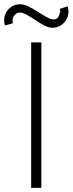

<svg xmlns="http://www.w3.org/2000/svg" viewBox="-75 -904 350 924"><path d="M75 0V-700H124V0ZM177.5 -770.5Q159 -770.5 137.2 -782Q115.5 -793.5 93.8 -808.2Q72 -823 52.2 -833.8Q32.5 -844.5 17.5 -843.5Q2 -842 -8 -827Q-18 -812 -13 -792L-51 -781.5Q-59 -806 -51.5 -829.5Q-44 -853 -24.8 -868.2Q-5.5 -883.5 21.5 -883.5Q40.5 -883.5 62.8 -872.5Q85 -861.5 107.5 -847Q130 -832.5 150 -821.5Q170 -810.5 184 -810.5Q201.5 -810.5 209.5 -829.8Q217.5 -849 213 -861.5L250.5 -873.5Q258.5 -848 250.8 -824.5Q243 -801 223.5 -785.8Q204 -770.5 177.5 -770.5Z"/></svg>

Font: Urbanist ExtraLight
Style: Regular
Weight: 200
Designer: Corey Hu
Foundry: Corey Hu
Version: Version 1.330; ttfautohint (v1.8.4.7-5d5b)